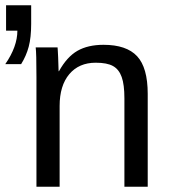

<svg xmlns="http://www.w3.org/2000/svg" viewBox="-21 -708 645 728"><path d="M450.7 0H539.1V-352.1C539.1 -418.5 525.6 -466.1 498.8 -494.9C471.9 -523.7 429.5 -538.1 371.6 -538.1C332.2 -538.1 299.2 -530.5 272.7 -515.4C246.2 -500.2 222.8 -474.4 202.6 -438H201.2C200.5 -463.7 200 -481.2 199.5 -490.5C199 -499.8 198.6 -508 198.2 -515.1C197.9 -522.3 197.6 -526.7 197.3 -528.3H114.3C116.2 -514.6 117.2 -477.1 117.2 -415.5V0H205.1V-306.2C205.1 -357.6 217.3 -397.8 241.7 -426.8C266.1 -455.7 299.5 -470.2 341.8 -470.2C370.8 -470.2 392.7 -466 407.7 -457.5C422.7 -449.1 433.6 -435.2 440.4 -416C447.3 -396.8 450.7 -369.8 450.7 -335ZM97.2 -617.2V-688H2V-591.8H44.9C44.9 -551.4 29.6 -509.1 -1 -464.8H59.1C72.1 -485.7 81.7 -507.7 87.9 -531C94.1 -554.3 97.2 -583 97.2 -617.2Z"/></svg>

Font: Arimo
Style: Regular
Weight: 400
Designer: Steve Matteson
Foundry: Monotype Imaging Inc.
Version: Version 1.32